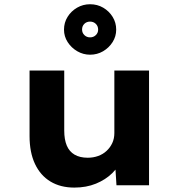

<svg xmlns="http://www.w3.org/2000/svg" viewBox="-20 -857 832 888"><path d="M323.6 10.6Q259.7 10.6 213.4 -17.4Q167.1 -45.3 141.9 -98.6Q116.7 -152 116.7 -227.3V-530.7H277.1V-253Q277.1 -211.8 288.8 -183.9Q300.5 -156 325 -141.7Q349.6 -127.5 385.6 -127.5Q411.6 -127.5 434 -135.6Q456.4 -143.7 473 -159.2Q489.6 -174.6 499.3 -195.4Q508.9 -216.2 508.9 -241.6V-530.7H669.3V0H518.7L511.8 -108.9L541.3 -120.9Q529.8 -86.3 499.1 -56.1Q468.4 -25.9 423.7 -7.6Q379 10.6 323.6 10.6ZM396.5 -604Q365.1 -604 337.5 -619.9Q309.9 -635.9 293 -662.2Q276 -688.5 276 -719.9Q276 -752.4 292.5 -778.9Q308.9 -805.5 336.5 -821.5Q364.1 -837.4 396.5 -837.4Q430 -837.4 457.3 -821.5Q484.6 -805.5 501 -778.9Q517.4 -752.4 517.4 -719.9Q517.4 -688.5 500.7 -662.2Q484 -635.9 456.7 -619.9Q429.4 -604 396.5 -604ZM396.5 -684.2Q412.4 -684.2 423.1 -694.6Q433.9 -704.9 433.9 -719.9Q433.9 -736.3 423.1 -746.7Q412.4 -757.1 396.5 -757.1Q380.7 -757.1 370.1 -746.8Q359.6 -736.5 359.6 -720.5Q359.6 -704.9 370.3 -694.6Q381.1 -684.2 396.5 -684.2Z"/></svg>

Font: Lexend Exa
Style: Regular
Weight: 400
Designer: Bonnie Shaver-Troup, Thomas Jockin
Foundry: Lexend
Version: Version 1.007